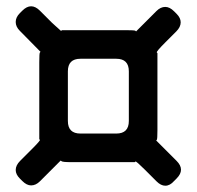

<svg xmlns="http://www.w3.org/2000/svg" viewBox="-20 -668 626 611"><path d="M173 -157 176 -155Q179 -152 207 -152H409L411 -154Q413 -156 441 -128L478 -91Q492 -77 506 -77Q521 -77 534 -92L542 -100Q556 -114 556 -128Q556 -142 542 -156L477 -221L479 -223Q481 -225 481 -254V-499L479 -501Q477 -504 506 -533L541 -568Q555 -582 555 -597Q555 -611 542 -624L534 -632Q520 -646 506 -646Q491 -646 478 -633L413 -568L411 -570Q409 -572 380 -572H177L175 -570Q174 -569 166 -577Q162 -581 156.5 -585.5Q151 -590 145 -596L107 -634Q93 -648 79 -648Q65 -648 51 -634L43 -626Q30 -613 30 -598Q30 -583 43 -570L109 -503L107 -501Q105 -499 105 -470V-225L107 -223Q109 -221 81 -193L44 -156Q30 -142 30 -127Q30 -113 43 -100L51 -92Q65 -78 79 -78Q94 -78 107 -91ZM196 -283V-441Q196 -481 236 -481H350Q390 -481 390 -441V-283Q390 -243 350 -243H236Q196 -243 196 -283Z"/></svg>

Font: WD-XL Lubrifont TC
Style: Regular
Weight: 400
Designer: [WD-XL Lubrifont] Copyright 2020-2022 (c) NightFurySL2001, Skr-ZERO; [ZCOOL QingKe HuangYou] Copyright 2018-2022 (c) The
Version: Version 2.001;hotconv 1.1.1;makeotfexe 2.6.0